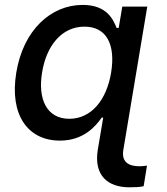

<svg xmlns="http://www.w3.org/2000/svg" viewBox="-20 -573 694 797"><path d="M516.7 204.5C539.1 204.5 561.1 203.8 576.3 199.9L590.2 114.3C581.7 115.8 570.7 117.2 560 117.2C516.7 117.2 483.7 101.9 491.8 50.1L591.3 -545.5H487.6L472.7 -457H464.1C450.3 -490.8 424.7 -552.6 323.2 -552.6C191.4 -552.6 76.7 -448.5 47.6 -271.7C18.5 -95.2 96.2 10.7 228.7 10.7C328.1 10.7 377.5 -50.1 402.3 -84.9H408.4L385.7 50.1C369 157 429.3 204.5 516.7 204.5ZM154.8 -272.7C172.2 -381 234.7 -462.4 330.6 -462.4C423.3 -462.4 459.9 -386.7 441.4 -272.7C422.9 -158 359 -79.9 267.8 -79.9C172.6 -79.9 136.4 -163.4 154.8 -272.7Z"/></svg>

Font: Margiela Sans Medium
Style: Italic
Weight: 500
Italic angle: -9.39999°
Designer: Stefan Endress, Andreas Faust
Version: Version 1.100;FEAKit 1.0